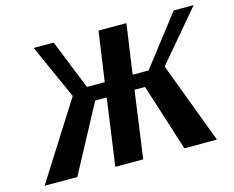

<svg xmlns="http://www.w3.org/2000/svg" viewBox="-93 -784 1118 918"><g transform="rotate(-15 466.5 -325.0)"><path d="M565 -404H644L834 -650H933L723 -402L874 0H713L607 -332H555L509 0H371L417 -331H360L183 0H21L262 -380L141 -650H240L339 -404H427L462 -650H600Z"/></g></svg>

Font: Arsenal
Style: Bold Italic
Weight: 700
Italic angle: -9.10001°
Designer: Andrij Shevchenko
Foundry: Stairsfor
Version: Version 2.001;PS 002.001;hotconv 1.0.88;makeotf.lib2.5.64775